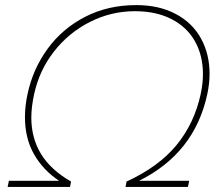

<svg xmlns="http://www.w3.org/2000/svg" viewBox="-20 -734 868 754"><path d="M15 -24H212Q149 -66 113.5 -128.5Q78 -191 78 -274Q78 -318 88 -364Q109 -463 167 -542.5Q225 -622 314.5 -668Q404 -714 515 -714Q604 -714 669.5 -679.5Q735 -645 769 -583.5Q803 -522 803 -444Q803 -406 794 -364Q744 -132 526 -24H723L718 0H473L477 -21Q603 -79 673 -164Q743 -249 768 -364Q777 -406 777 -443Q777 -516 745.5 -572Q714 -628 653.5 -659Q593 -690 510 -690Q416 -690 332.5 -647.5Q249 -605 191.5 -531Q134 -457 114 -364Q103 -314 103 -272Q103 -192 141 -129.5Q179 -67 259 -21L255 0H10Z"/></svg>

Font: Prompt Thin
Style: Italic
Weight: 250
Italic angle: -12°
Designer: Katatrad Team
Foundry: CadsonDemak
Version: Version 1.001